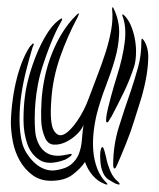

<svg xmlns="http://www.w3.org/2000/svg" viewBox="-20 -500 441 531"><path d="M351 -316Q339 -279 322.5 -245Q306 -211 288 -177Q286 -175 282 -167.5Q278 -160 275 -162Q273 -162 273.5 -168Q274 -174 274 -177Q275 -185 278.5 -200Q282 -215 286.5 -231.5Q291 -248 295.5 -263.5Q300 -279 303 -288Q320 -342 325 -384Q330 -426 319 -455Q317 -460 319 -460Q321 -460 323 -458Q325 -456 326 -455Q337 -443 344 -424.5Q351 -406 354 -386.5Q357 -367 356 -348Q355 -329 351 -316ZM378 -388Q391 -368 390 -338Q389 -308 382.5 -276Q376 -244 366.5 -215Q357 -186 352 -169Q342 -136 328 -101.5Q314 -67 303 -42Q299 -33 297 -34Q294 -35 293.5 -38.5Q293 -42 293 -44Q293 -98 308.5 -148Q324 -198 342 -249Q353 -282 362 -314.5Q371 -347 371 -386Q371 -393 373 -393Q374 -393 375 -391.5Q376 -390 378 -388ZM178 -74Q180 -71 171 -65Q162 -59 159 -58Q115 -42 90.5 -57Q66 -72 55.5 -102Q45 -132 45 -168.5Q45 -205 49 -234Q52 -259 60.5 -289.5Q69 -320 81 -349.5Q93 -379 108.5 -404.5Q124 -430 142 -444Q144 -445 146.5 -447Q149 -449 151 -449Q154 -448 148 -438Q142 -428 133.5 -410Q125 -392 116 -368.5Q107 -345 98.5 -319Q90 -293 85 -267Q80 -241 78 -217Q76 -193 76 -174Q76 -155 77 -142Q78 -129 79 -125Q86 -94 105.5 -79.5Q125 -65 158 -71Q159 -71 168 -73Q177 -75 178 -74ZM307 3Q311 7 311 9Q311 11 306.5 10Q302 9 300 8Q292 4 280 -3.5Q268 -11 262 -30Q259 -38 258 -49.5Q257 -61 257 -71Q257 -81 259 -87.5Q261 -94 264 -93Q266 -92 268.5 -84Q271 -76 273 -67Q275 -56 278 -46.5Q281 -37 285 -27Q290 -16 295 -9.5Q300 -3 307 3ZM215 -52Q204 -35 181.5 -17.5Q159 0 121 0Q91 0 69.5 -16Q48 -32 34.5 -56Q21 -80 15.5 -108.5Q10 -137 10 -163Q11 -195 15.5 -227Q20 -259 27.5 -287Q35 -315 44.5 -337Q54 -359 64 -373Q66 -374 68.5 -377.5Q71 -381 73 -379Q74 -378 72.5 -374.5Q71 -371 70 -369Q61 -339 52.5 -305.5Q44 -272 39 -238Q34 -204 34 -171Q34 -138 40 -110Q44 -91 54.5 -75Q65 -59 77.5 -48Q90 -37 104.5 -32Q119 -27 133 -29Q162 -33 177 -45.5Q192 -58 198.5 -75.5Q205 -93 206.5 -113.5Q208 -134 211 -155Q206 -141 191.5 -127.5Q177 -114 160.5 -106.5Q144 -99 128.5 -100Q113 -101 105 -118Q95 -140 94 -166Q93 -192 95 -223Q97 -254 104 -287Q111 -320 123 -350.5Q135 -381 151.5 -408Q168 -435 189 -456L193 -460Q196 -463 199 -463Q199 -463 195 -453Q166 -399 146 -341.5Q126 -284 122 -225Q117 -160 128.5 -140Q140 -120 157 -128.5Q174 -137 193.5 -165.5Q213 -194 225 -227Q236 -257 248.5 -289Q261 -321 271.5 -353.5Q282 -386 287.5 -417Q293 -448 290 -475Q290 -480 292 -480Q293 -480 293 -479Q293 -477 294 -477Q295 -476 295 -475Q311 -441 309.5 -406Q308 -371 297.5 -335Q287 -299 272.5 -261.5Q258 -224 248 -186Q242 -162 239 -135.5Q236 -109 238 -83Q240 -57 249 -33.5Q258 -10 275 6Q277 8 277 9Q277 11 274.5 10.5Q272 10 270 9Q251 2 237 -14Q223 -30 215 -52Z"/></svg>

Font: mr_AkronimG
Style: Regular
Weight: 400
Version: Version 1.002 April 14, 2020